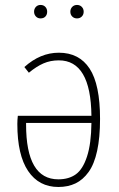

<svg xmlns="http://www.w3.org/2000/svg" viewBox="-20 -743 479 773"><path d="M143.1 -668.9Q131.8 -668.9 124.5 -676.8Q117.2 -684.6 117.2 -695.8Q117.2 -707.5 124.5 -715.3Q131.8 -723.1 143.1 -723.1Q155.3 -723.1 162.6 -715.3Q169.9 -707.5 169.9 -695.8Q169.9 -684.1 162.8 -676.5Q155.8 -668.9 143.1 -668.9ZM309.3 -676.5Q301.8 -668.9 290 -668.9Q278.3 -668.9 270.8 -676.5Q263.2 -684.1 263.2 -695.8Q263.2 -707.5 270.8 -715.3Q278.3 -723.1 290 -723.1Q301.8 -723.1 309.3 -715.3Q316.9 -707.5 316.9 -695.8Q316.9 -684.1 309.3 -676.5ZM216.8 -530.8Q298.8 -530.8 340.8 -466.8Q382.8 -402.8 382.8 -264.2Q382.8 -189.5 371.1 -135.7Q359.4 -82 336.7 -50.5Q314 -19 283.9 -4.6Q253.9 9.8 214.8 9.8Q136.7 9.8 93.3 -54.4Q49.8 -118.7 49.8 -244.1Q49.8 -259.3 51.8 -276.9H348.1Q345.7 -500 216.8 -500Q183.1 -500 155 -487.8Q127 -475.6 96.2 -450.2L78.1 -473.1Q142.1 -530.8 216.8 -530.8ZM214.8 -21Q257.3 -21 285.4 -41.3Q313.5 -61.5 330.3 -112.8Q347.2 -164.1 348.1 -248H85V-242.2Q85 -21 214.8 -21Z"/></svg>

Font: Fira Sans Compressed UltraLight
Style: Regular
Weight: 200
Width: 1
Designer: Carrois Corporate & Edenspiekermann AG
Foundry: Carrois Corporate GbR & Edenspiekermann AG
Version: Version 4.203;PS 004.203;hotconv 1.0.88;makeotf.lib2.5.64775